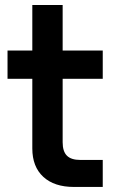

<svg xmlns="http://www.w3.org/2000/svg" viewBox="-20 -740 473 760"><path d="M9.8 -428.2V-540H107.9V-720.2H228V-540H386.7V-428.2H228V-176.8Q228 -140.6 244.9 -123.8Q261.7 -106.9 297.9 -106.9H386.7V0H272.9Q194.8 0 151.4 -40Q107.9 -80.1 107.9 -152.3V-428.2Z"/></svg>

Font: Vela Sans Bd
Style: Bold
Weight: 700
Designer: Principal design: Mikhail Sharanda - project Manrope.
Design modification: Ravid Balaliev
Foundry: Mikhail Sharanda
Version: Version 1.001